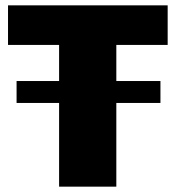

<svg xmlns="http://www.w3.org/2000/svg" viewBox="-20 -663 661 718"><path d="M415 -495V-360H580V-278H415V35H201V-278H42V-360H201V-495H10V-643H607V-495Z"/></svg>

Font: Lalezar
Style: Bold
Weight: 700
Designer: Borna Izadpanah
Foundry: Borna Izadpanah
Version: Version 1.003;January 24, 2021;FontCreator 13.0.0.2683 64-bi